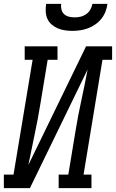

<svg xmlns="http://www.w3.org/2000/svg" viewBox="-46 -975 601 995"><path d="M-26 0V-70H24L123 -665H82V-735H252V-665H201L164 -441Q151 -360 134 -280.5Q117 -201 101 -120L400 -735H535V-665H485L387 -70H428V0H258V-70H308L345 -294Q358 -375 375.5 -454.5Q393 -534 408 -615L109 0ZM329 -815Q309 -815 289.5 -818Q270 -821 252.5 -828.5Q235 -836 221 -848.5Q207 -861 199.5 -878Q192 -895 191 -915Q190 -935 193 -955H271Q269 -940 272.5 -925.5Q276 -911 286.5 -901.5Q297 -892 311.5 -888.5Q326 -885 341 -885Q356 -885 371.5 -888.5Q387 -892 400.5 -901.5Q414 -911 422 -925Q430 -939 433 -955H511Q508 -934 500.5 -914.5Q493 -895 479.5 -878Q466 -861 448 -848.5Q430 -836 410 -828.5Q390 -821 369.5 -818Q349 -815 329 -815Z"/></svg>

Font: Iosevka Gothic
Style: Italic
Weight: 400
Italic angle: -9°
Monospace: yes
Designer: Belleve Invis
Foundry: Belleve Invis
Version: Version 15.5.1; ttfautohint (v1.8.4)